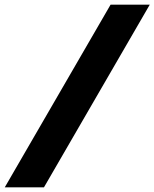

<svg xmlns="http://www.w3.org/2000/svg" viewBox="-84 -732 661 822"><path d="M557.2 -712 104.2 70H-63.6L389.4 -712Z"/></svg>

Font: Work Sans
Style: Italic
Weight: 400
Italic angle: -13°
Designer: Wei Huang
Foundry: Wei Huang
Version: Version 2.012